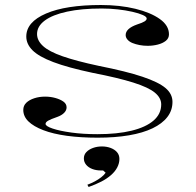

<svg xmlns="http://www.w3.org/2000/svg" viewBox="-20 -535 783 767"><path d="M370 15Q302 15 247 7.5Q192 0 153 -15Q114 -30 93.5 -50Q73 -70 73 -96Q73 -113 85 -124.5Q97 -136 117 -142.5Q137 -149 160 -149Q182 -149 201.5 -143.5Q221 -138 233.5 -129Q246 -120 246 -106Q246 -94 236 -84Q226 -74 209 -68Q183 -59 172.5 -53Q162 -47 162 -40Q162 -31 190 -21.5Q218 -12 265 -5.5Q312 1 369 1Q449 1 506 -13Q563 -27 593.5 -53.5Q624 -80 624 -118Q624 -144 598.5 -165Q573 -186 513 -205Q453 -224 350 -244Q251 -265 193 -287Q135 -309 110 -334Q85 -359 85 -389Q85 -447 164 -481Q243 -515 383 -515Q459 -515 520.5 -500Q582 -485 618.5 -459Q655 -433 655 -398Q655 -382 642.5 -372Q630 -362 610.5 -357Q591 -352 570 -352Q553 -352 537.5 -355Q522 -358 509.5 -363Q497 -368 489.5 -376.5Q482 -385 482 -395Q482 -421 527 -437Q549 -444 557.5 -449.5Q566 -455 566 -461Q566 -468 550.5 -475Q535 -482 508.5 -488Q482 -494 450.5 -497.5Q419 -501 386 -501Q306 -501 248 -488.5Q190 -476 159 -453Q128 -430 128 -399Q128 -373 152 -351Q176 -329 230.5 -310Q285 -291 374 -272Q485 -250 549 -228.5Q613 -207 641 -183.5Q669 -160 669 -128Q669 -94 648.5 -67.5Q628 -41 589.5 -22.5Q551 -4 495.5 5.5Q440 15 370 15ZM334 212 329 203Q345 197 359 189.5Q373 182 384.5 173Q396 164 402 155L392 146H384Q364 146 348.5 140Q333 134 324 123Q315 112 315 98Q315 83 325 72.5Q335 62 351.5 56Q368 50 387 50Q406 50 422 56Q438 62 447.5 73Q457 84 457 100Q457 117 448.5 133.5Q440 150 423.5 164.5Q407 179 384.5 190.5Q362 202 334 212Z"/></svg>

Font: Kalnia SemiExpanded ExtraLight
Style: Regular
Weight: 250
Width: 6
Designer: Frida Medrano
Foundry: Frida Medrano
Version: Version 1.105